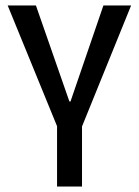

<svg xmlns="http://www.w3.org/2000/svg" viewBox="-20 -680 506 700"><path d="M188 0V-220L8 -660H111L233 -310H237L357 -660H458L279 -219V0Z"/></svg>

Font: Bricolage Grotesque 72pt SemiCondensed
Style: Regular
Weight: 400
Width: 4
Designer: Mathieu Triay
Foundry: Atelier Triay
Version: Version 1.001;gftools[0.9.33.dev8+g029e19f]